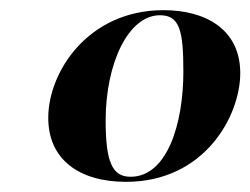

<svg xmlns="http://www.w3.org/2000/svg" viewBox="-20 -739 493 378"><path d="M228 -381C383 -381 453 -511 453 -595C453 -681 385 -719 302 -719C153 -719 75 -597 75 -507C75 -425 136 -381 228 -381ZM237 -391C201 -391 188 -420 188 -502C188 -613 232 -709 295 -709C334 -709 341 -678 341 -598C341 -495 309 -391 237 -391Z"/></svg>

Font: Noto Serif Display
Style: Bold Italic
Weight: 700
Italic angle: -12°
Designer: Monotype Design Team
Foundry: Monotype Imaging Inc.
Version: Version 2.009